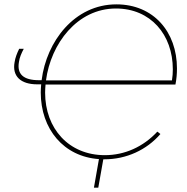

<svg xmlns="http://www.w3.org/2000/svg" viewBox="-20 -725 857 881"><path d="M151 -338H169C168 -326 167 -313 167 -301C167 -132 273 -6 434 5L411 136H431L454 6H459C560 6 653 -37 716 -110L702 -121C637 -51 552 -13 461 -13C296 -13 187 -135 187 -300C187 -312 188 -325 189 -337H785C790 -362 792 -387 792 -411C792 -578 685 -705 514 -705C322 -705 193 -535 171 -357H159C87 -357 57 -385 67 -441C70 -462 78 -480 89 -501H68C58 -481 50 -460 47 -440C35 -376 74 -338 151 -338ZM191 -356C213 -524 334 -686 512 -686C671 -686 773 -566 773 -407C773 -391 772 -374 769 -356Z"/></svg>

Font: Fixel Display Thin
Style: Italic
Weight: 100
Italic angle: -10°
Designer: AlfaBravo + MacPaw
Foundry: Kyrylo Tkachov, Marchela Mozhyna, Serhii Makarenko, Maria Weinstein, Zakhar Kryvoshyya
Version: Version 1.210;Glyphs 3.2 (3217)